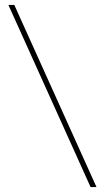

<svg xmlns="http://www.w3.org/2000/svg" viewBox="-20 -743 425 778"><path d="M371 15H347L14 -723H38Z"/></svg>

Font: Kalnia Expanded Medium
Style: Regular
Weight: 500
Width: 7
Designer: Frida Medrano
Foundry: Frida Medrano
Version: Version 1.105